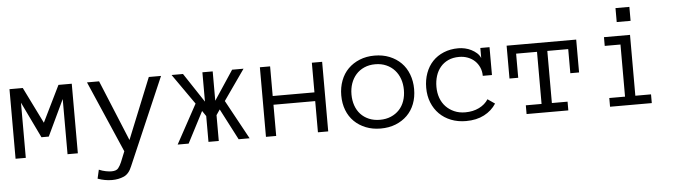

<svg xmlns="http://www.w3.org/2000/svg" viewBox="-50 -847 4466 1251"><g transform="rotate(-5 2183.5 -222.0)"><path d="M431.2 0H363.8V-360.8L252 -125H204.1L90.8 -360.8V0H23.9V-455.1H110.8L228 -217.8L344.2 -455.1H431.2Z M1015.1 -455.1 769 115.2Q750 163.1 715.3 178Q680.7 192.9 638.7 192.9Q591.8 192.9 544.9 175.8L558.1 118.2Q581.1 127.9 603 132.1Q625 136.2 638.7 136.2Q671.9 136.2 684.3 120.1Q696.8 104 706.1 82L733.9 13.2L530.8 -455.1H609.9L773.9 -57.1L935.1 -455.1Z M1223.6 -255.9 1084 -455.1H1158.7L1285.6 -263.2V-455.1H1353V-263.2L1480 -455.1H1554.7L1415 -255.9L1554.7 0H1482.9L1377 -204.1L1353 -168.9V0H1285.6V-168.9L1261.7 -204.1L1155.8 0H1084Z M2068.8 0H2001.5V-204.1H1728.5V0H1661.6V-455.1H1728.5V-261.2H2001.5V-455.1H2068.8Z M2650.4 -226.1Q2650.4 -172.9 2633.5 -129.4Q2616.7 -85.9 2585.2 -54.9Q2553.7 -23.9 2509.8 -6.3Q2465.8 11.2 2411.6 11.2Q2358.4 11.2 2314.5 -6.3Q2270.5 -23.9 2239 -54.9Q2207.5 -85.9 2190.7 -129.4Q2173.8 -172.9 2173.8 -226.1Q2173.8 -277.8 2190.7 -322.5Q2207.5 -367.2 2239 -398.7Q2270.5 -430.2 2314.5 -448Q2358.4 -465.8 2411.6 -465.8Q2465.8 -465.8 2509.8 -448Q2553.7 -430.2 2585.2 -398.7Q2616.7 -367.2 2633.5 -322.5Q2650.4 -277.8 2650.4 -226.1ZM2583.5 -226.1Q2583.5 -265.1 2572 -298.1Q2560.5 -331.1 2538.1 -356Q2515.6 -380.9 2483.6 -395Q2451.7 -409.2 2411.6 -409.2Q2371.6 -409.2 2339.6 -395Q2307.6 -380.9 2285.6 -356Q2263.7 -331.1 2252.2 -298.1Q2240.7 -265.1 2240.7 -226.1Q2240.7 -187 2252.2 -154.1Q2263.7 -121.1 2285.6 -97.2Q2307.6 -73.2 2339.6 -59.6Q2371.6 -45.9 2411.6 -45.9Q2451.7 -45.9 2483.6 -59.6Q2515.6 -73.2 2538.1 -97.2Q2560.5 -121.1 2572 -154.1Q2583.5 -187 2583.5 -226.1Z M3167.5 -85.9Q3138.7 -41 3088.6 -14.9Q3038.6 11.2 2969.7 11.2Q2916.5 11.2 2872.1 -6.3Q2827.6 -23.9 2796.1 -55.4Q2764.6 -86.9 2747.1 -130.4Q2729.5 -173.8 2729.5 -227.1Q2729.5 -278.8 2745.6 -323Q2761.7 -367.2 2791.5 -398.7Q2821.3 -430.2 2864.5 -448Q2907.7 -465.8 2960.4 -465.8Q2981.4 -465.8 3003.4 -460.9Q3025.4 -456.1 3044.9 -446Q3064.5 -436 3080.1 -422.1Q3095.7 -408.2 3103.5 -389.2V-455.1H3163.6V-272.9H3103.5Q3103.5 -303.2 3092.5 -328.1Q3081.5 -353 3062.5 -371.1Q3043.5 -389.2 3017.1 -399.2Q2990.7 -409.2 2960.4 -409.2Q2919.4 -409.2 2888.9 -395Q2858.4 -380.9 2837.9 -356.4Q2817.4 -332 2806.9 -299.1Q2796.4 -266.1 2796.4 -227.1Q2796.4 -188 2808.3 -155Q2820.3 -122.1 2843 -98.1Q2865.7 -74.2 2897.7 -60.1Q2929.7 -45.9 2969.7 -45.9Q3020.5 -45.9 3060.1 -65.4Q3099.6 -85 3120.6 -118.2Z M3730.5 -240.2H3673.3V-397.9H3536.6V-57.1H3639.2V0H3366.2V-57.1H3469.2V-397.9H3332.5V-240.2H3275.4V-455.1H3730.5Z M4094.2 -545.9H4003.4V-637.2H4094.2ZM4185.1 0H3912.1V-57.1H4015.1V-397.9H3912.1V-455.1H4082.5V-57.1H4185.1Z"/></g></svg>

Font: Anonymous Pro
Style: Regular
Weight: 400
Monospace: yes
Designer: Mark Simonson
Version: Version 1.003